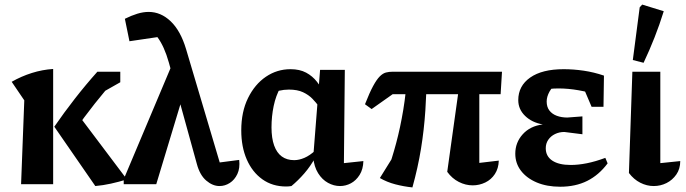

<svg xmlns="http://www.w3.org/2000/svg" viewBox="-20 -804 2993 838"><path d="M396 8 217 -251Q259 -312 306.5 -373Q354 -434 405 -491H491V-468Q440 -410 393.5 -351.5Q347 -293 302 -228L305 -325L534 -21Q498 -10 464 -2.5Q430 5 396 8ZM72 0 86 -366 31 -447Q73 -471 119 -485.5Q165 -500 212 -503V0ZM392 -381 444 -491H505V-445Z M788 -417 662 0H520V-22L740 -544ZM939 -95 1024 -106Q1028 -70 1016 -44.5Q1004 -19 983 -5.5Q962 8 938 8Q908 8 880 -16Q852 -40 839 -89L717 -531Q697 -602 667 -642L545 -624L525 -722Q553 -736 579 -744Q605 -752 629 -752Q682 -752 725 -711Q768 -670 792 -590Z M1252 8Q1246 9 1240 9.5Q1234 10 1229 10Q1169 10 1125 -21.5Q1081 -53 1057 -108Q1033 -163 1033 -235Q1033 -316 1062.5 -376Q1092 -436 1140.5 -469Q1189 -502 1248 -502Q1288 -502 1316 -487Q1344 -472 1363.5 -447Q1383 -422 1396 -393L1373 -338Q1360 -356 1343.5 -373Q1327 -390 1302.5 -401.5Q1278 -413 1241 -413Q1219 -413 1198 -408Q1177 -403 1152 -391L1204 -422Q1184 -387 1174.5 -341.5Q1165 -296 1165 -248Q1165 -201 1176.5 -169Q1188 -137 1210 -121Q1232 -105 1264 -105Q1285 -105 1308.5 -115Q1332 -125 1357 -148V-118Q1335 -78 1308 -47Q1281 -16 1252 8ZM1464 8Q1437 8 1411.5 -6Q1386 -20 1368.5 -48Q1351 -76 1347 -117L1377 -499H1485L1481 -92L1566 -101Q1565 -65 1549.5 -40.5Q1534 -16 1511.5 -4Q1489 8 1464 8Z M1932 -54 1993 -491H2072V-93L2157 -103Q2156 -69 2140 -44.5Q2124 -20 2098 -7.5Q2072 5 2043 5Q2012 5 1982.5 -10Q1953 -25 1932 -54ZM1780 14Q1742 10 1705.5 0.5Q1669 -9 1638 -27L1738 -188L1671 -57Q1691 -112 1709 -179Q1727 -246 1740 -324Q1753 -402 1758 -491H1843Q1842 -406 1836.5 -322Q1831 -238 1817.5 -155Q1804 -72 1780 14ZM1602 -328 1573 -349Q1593 -400 1608.5 -428.5Q1624 -457 1637.5 -470.5Q1651 -484 1664.5 -487.5Q1678 -491 1694 -491H2171L2165 -393H1694Z M2425 11Q2367 11 2323 -7.5Q2279 -26 2254 -58.5Q2229 -91 2229 -133Q2229 -182 2261.5 -218Q2294 -254 2349 -261Q2302 -269 2272 -298Q2242 -327 2242 -367Q2242 -429 2294 -465.5Q2346 -502 2440 -502Q2483 -502 2527.5 -495.5Q2572 -489 2616 -474L2599 -386Q2551 -402 2505.5 -410Q2460 -418 2417 -418Q2377 -418 2336 -409L2417 -445Q2391 -427 2378.5 -404.5Q2366 -382 2366 -361Q2366 -337 2378 -321.5Q2390 -306 2410.5 -298.5Q2431 -291 2456 -291L2522 -296V-218L2443 -228Q2421 -228 2402.5 -219Q2384 -210 2373 -194Q2362 -178 2362 -157Q2362 -122 2390.5 -103Q2419 -84 2471 -84Q2504 -84 2541.5 -91.5Q2579 -99 2622 -115L2632 -91Q2594 -40 2543 -14.5Q2492 11 2425 11ZM2562 -338 2504 -474H2616L2614 -338Z M2725 -49 2740 -491H2862V-92L2949 -101Q2949 -67 2932 -42.5Q2915 -18 2889 -5Q2863 8 2833 8Q2803 8 2774.5 -6.5Q2746 -21 2725 -49ZM2789 -530 2742 -542 2772 -772 2783 -784 2877 -755Q2859 -697 2837 -641Q2815 -585 2789 -530Z"/></svg>

Font: Piazzolla 24pt
Style: Bold
Weight: 700
Designer: Juan Pablo del Peral
Foundry: Huerta Tipografica
Version: Version 2.005